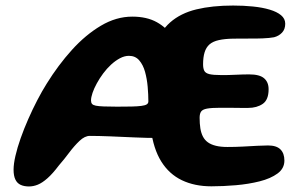

<svg xmlns="http://www.w3.org/2000/svg" viewBox="-20 -662 1096 693"><path d="M84.5 11Q67 11 54.5 5.2Q42 -0.5 35.5 -14Q29 -27.5 29 -49.5Q29 -70.5 35.8 -99.8Q42.5 -129 54.5 -163Q66.5 -197 82 -232.2Q97.5 -267.5 114.5 -300.2Q131.5 -333 148.5 -360Q190 -427 239.5 -481.8Q289 -536.5 344.2 -569.2Q399.5 -602 457.5 -602Q510 -602 546.2 -581.8Q582.5 -561.5 605.5 -526.5Q628.5 -491.5 640.8 -445.8Q653 -400 657.5 -347.8Q662 -295.5 662 -241.5Q662 -221 651.8 -203.5Q641.5 -186 616.5 -175Q591.5 -164 547 -164Q511 -164 466.2 -166Q421.5 -168 378.5 -169.8Q335.5 -171.5 304 -171.5Q286 -171.5 267 -153.5Q248 -135.5 229.5 -110.8Q211 -86 193 -65.5Q170 -35 151.2 -18.5Q132.5 -2 116.5 4.5Q100.5 11 84.5 11ZM402.5 -277Q434 -277 455.5 -277.5Q477 -278 490.2 -279.8Q503.5 -281.5 509.5 -285.2Q515.5 -289 515.5 -296Q515.5 -320.5 513 -349Q510.5 -377.5 503.5 -402.8Q496.5 -428 482.5 -444.2Q468.5 -460.5 445.5 -460.5Q429.5 -460.5 413 -451.8Q396.5 -443 381 -428.8Q365.5 -414.5 352.5 -397Q339.5 -379.5 329.5 -361.2Q319.5 -343 314 -326.8Q308.5 -310.5 308.5 -299.5Q308.5 -291.5 312.2 -287Q316 -282.5 326 -280.5Q336 -278.5 354.5 -277.8Q373 -277 402.5 -277ZM743 10.5Q682.5 10.5 636.5 -11.5Q590.5 -33.5 562 -79.2Q533.5 -125 524.5 -196Q523 -212 521.8 -229Q520.5 -246 519.5 -264.2Q518.5 -282.5 518.2 -301.8Q518 -321 518 -342Q518 -431 537 -489.2Q556 -547.5 594 -581Q632 -614.5 689 -628.2Q746 -642 821.5 -642Q859.5 -642 893.5 -638.5Q927.5 -635 953.5 -627.2Q979.5 -619.5 994.5 -607Q1009.5 -594.5 1009.5 -576.5Q1009.5 -556.5 998 -544.2Q986.5 -532 969 -527.5Q953 -524.5 928.2 -523.5Q903.5 -522.5 875.8 -522.8Q848 -523 822 -522.5Q791 -522 769.8 -517.2Q748.5 -512.5 736.2 -501.8Q724 -491 718.5 -473.2Q713 -455.5 713 -430Q713 -415.5 717.2 -406.8Q721.5 -398 735.5 -394.5Q749.5 -391 779.5 -391Q790.5 -391 803.8 -391.2Q817 -391.5 830.8 -392.2Q844.5 -393 857.2 -393.2Q870 -393.5 879.5 -393.5Q917 -393.5 933.2 -379.5Q949.5 -365.5 949.5 -340Q949.5 -301.5 928.2 -287Q907 -272.5 875.5 -272.5Q863.5 -272.5 850 -272.5Q836.5 -272.5 823.2 -272.8Q810 -273 797.5 -273Q785 -273 775 -273Q743.5 -273 727.2 -270Q711 -267 705.8 -259.2Q700.5 -251.5 700.5 -237Q700.5 -215.5 703.2 -198.5Q706 -181.5 712.5 -169Q719 -156.5 730.5 -148.2Q742 -140 759.2 -135.8Q776.5 -131.5 801 -131.5Q829.5 -131.5 857.5 -133Q885.5 -134.5 909.2 -135.8Q933 -137 947.5 -137Q978 -137 992.2 -122.8Q1006.5 -108.5 1006.5 -82.5Q1006.5 -54 981.8 -35.8Q957 -17.5 917.2 -7.5Q877.5 2.5 831.5 6.5Q785.5 10.5 743 10.5Z"/></svg>

Font: Gluten SemiBold
Style: Regular
Weight: 600
Designer: Tyler Finck
Foundry: Etcetera Type Company
Version: Version 1.300